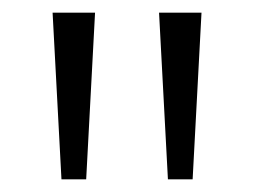

<svg xmlns="http://www.w3.org/2000/svg" viewBox="-20 -632 401 303"><path d="M63 -612H130L116 -349H77ZM231 -612H298L284 -349H245Z"/></svg>

Font: Rasa Light
Style: Regular
Weight: 300
Designer: Anna Giedrys (Yrsa+Rasa design), David Brezina (Yrsa art-direction, Rasa art-direction, design)
Foundry: Rosetta Type Foundry
Version: Version 2.004